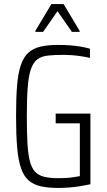

<svg xmlns="http://www.w3.org/2000/svg" viewBox="-20 -917 527 945"><path d="M268 8Q217 8 181 0Q145 -8 121 -29Q97 -50 83.5 -89Q70 -128 64.5 -191Q59 -254 59 -344Q59 -434 64 -495.5Q69 -557 82.5 -596.5Q96 -636 119.5 -657.5Q143 -679 179.5 -687.5Q216 -696 269 -696Q295 -696 323 -694Q351 -692 377.5 -687.5Q404 -683 423 -677V-632Q401 -637 377.5 -640.5Q354 -644 332.5 -645.5Q311 -647 294 -647Q248 -647 216 -643.5Q184 -640 164 -625Q144 -610 132.5 -577.5Q121 -545 116.5 -488.5Q112 -432 112 -344Q112 -267 115 -213.5Q118 -160 126.5 -125.5Q135 -91 152 -72.5Q169 -54 197 -47Q225 -40 267 -40Q286 -40 305 -41Q324 -42 342 -45Q360 -48 373 -50V-310H254V-358H425V-10Q401 -5 373.5 -0.5Q346 4 318.5 6Q291 8 268 8ZM154 -760V-765L233 -897H293L372 -765V-760H334L263 -862L192 -760Z"/></svg>

Font: Saira Condensed Light
Style: Regular
Weight: 300
Width: 3
Designer: Hector Gatti with collaboration of the Omnibus-Type team
Foundry: Omnibus-Type
Version: Version 1.101